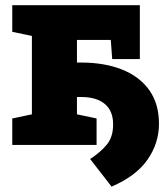

<svg xmlns="http://www.w3.org/2000/svg" viewBox="-20 -548 625 726"><path d="M401.9 157.7 320.8 53.2Q360.8 27.3 384.3 -1.7Q407.7 -30.8 407.7 -76.7Q408.2 -127.4 377 -154.3Q345.7 -181.2 286.1 -181.2H271V-115.7L345.2 -100.1V0H26.4V-100.1L100.6 -115.7V-412.1L26.4 -427.7V-528.3H508.8V-324.7H404.3L398.9 -397H271V-311.5H286.1Q375.5 -311.5 441.9 -284.9Q508.3 -258.3 544.7 -206.8Q581.1 -155.3 581.1 -80.1Q581.1 -6.3 537.6 55.9Q494.1 118.2 401.9 157.7Z"/></svg>

Font: Roboto Slab Black
Style: Regular
Weight: 900
Designer: Google
Version: Version 2.000; ttfautohint (v1.8.1.43-b0c9)